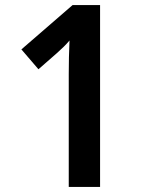

<svg xmlns="http://www.w3.org/2000/svg" viewBox="-20 -734 572 754"><path d="M373 0V-714H265L64 -540L131 -462L203 -525C224 -544 238 -557 253 -575C251 -533 250 -486 250 -443V0Z"/></svg>

Font: Noto Sans Myanmar UI SemiCondensed SemiBold
Style: Regular
Weight: 600
Width: 4
Designer: Monotype Design Team
Foundry: Monotype Imaging Inc.
Version: Version 2.103